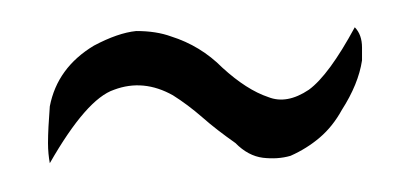

<svg xmlns="http://www.w3.org/2000/svg" viewBox="-20 -875 290 138"><path d="M15.8 -757.7C33.4 -788.5 48.8 -806.1 62 -810.5C76.1 -815.8 90.2 -814.4 104.3 -806.5C111.3 -802.1 118.4 -796.8 125.4 -790.7C132.4 -784.5 140.4 -778.4 149.2 -772.2C155.3 -766 161.9 -762.5 169 -761.6C176 -760.8 182.6 -761.2 188.8 -763C196.7 -766.5 203.7 -770.9 209.9 -776.2C216 -781.4 221.3 -788 225.7 -796C233.6 -808.3 238.5 -820.2 240.2 -831.6V-840.8C240.2 -847 238.5 -851.8 235 -855.4C222.6 -832.5 211.6 -817.5 202 -810.5C191.4 -803.4 181.7 -801.7 172.9 -805.2C162.4 -808.7 151.4 -815.8 139.9 -826.3C129.4 -836.9 117 -844.4 103 -848.8C95.9 -851.4 87.6 -852.7 77.9 -852.7C69.1 -851.8 59 -848.3 47.5 -842.2C29.9 -831.6 19.4 -817.1 15.8 -798.6C15 -788 14.5 -779.2 14.5 -772.2C14.5 -766.9 15 -762.1 15.8 -757.7Z"/></svg>

Font: Impossible
Style: Reguler
Weight: 400
Designer: Ahsan Design
Foundry: Designer
Version: Version 3.16.0